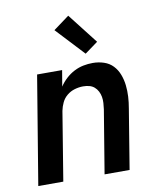

<svg xmlns="http://www.w3.org/2000/svg" viewBox="-85 -837 771 907"><g transform="rotate(-10 300.0 -384.0)"><path d="M25 0 111 -520H231L218 -443Q231 -463 249.5 -480Q268 -497 289.5 -508Q311 -519 333.5 -523.5Q356 -528 379 -528Q407 -528 432.5 -519.5Q458 -511 475.5 -492.5Q493 -474 502.5 -449Q512 -424 515 -397Q518 -370 516.5 -342.5Q515 -315 510 -287L463 0H343L393 -303Q395 -318 396 -333Q397 -348 394.5 -362.5Q392 -377 385.5 -389.5Q379 -402 368.5 -411Q358 -420 344 -423.5Q330 -427 315 -427Q295 -427 274.5 -421Q254 -415 237.5 -401.5Q221 -388 212 -369Q203 -350 199 -330L145 0ZM354 -577 228 -712 304 -768 417 -623Z"/></g></svg>

Font: Iosevka Aile
Style: Bold Italic
Weight: 700
Italic angle: -9°
Designer: Belleve Invis
Foundry: Belleve Invis
Version: Version 28.0.1; ttfautohint (v1.8.4)